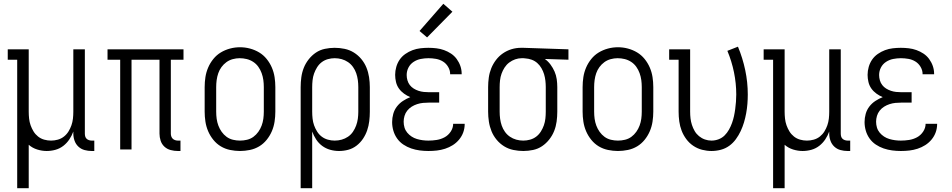

<svg xmlns="http://www.w3.org/2000/svg" viewBox="-20 -791 5040 1016"><path d="M71 205V-475H21V-530H132V-200Q132 -182 134 -163.5Q136 -145 142 -128Q148 -111 157.5 -95.5Q167 -80 181.5 -68.5Q196 -57 214 -52Q232 -47 250 -47Q268 -47 286 -52Q304 -57 318.5 -68.5Q333 -80 342.5 -95.5Q352 -111 358 -128Q364 -145 366 -163.5Q368 -182 368 -200V-530H429V-84Q429 -76 431 -69Q433 -62 438 -57Q443 -52 450.5 -49.5Q458 -47 465 -47H479V8H465Q446 8 427.5 3Q409 -2 395 -15Q381 -28 374.5 -46.5Q368 -65 368 -84V-95Q360 -73 347 -53.5Q334 -34 315.5 -19.5Q297 -5 274 1.5Q251 8 227 8Q202 8 176.5 0Q151 -8 132 -25V205Z M921 8Q902 8 883 3Q864 -2 850 -15Q836 -28 830 -46.5Q824 -65 824 -84V-475H676V0H616V-475H549V-530H951V-475H884V-84Q884 -76 886.5 -69Q889 -62 894 -57Q899 -52 906.5 -49.5Q914 -47 921 -47H935V8Z M1250 8Q1224 8 1197.5 2.5Q1171 -3 1148.5 -16.5Q1126 -30 1109 -51Q1092 -72 1081.5 -96.5Q1071 -121 1067 -147.5Q1063 -174 1063 -200V-330Q1063 -357 1067 -383Q1071 -409 1081.5 -433.5Q1092 -458 1109 -479Q1126 -500 1148.5 -513.5Q1171 -527 1197 -534Q1223 -541 1250 -541Q1277 -541 1303 -534Q1329 -527 1351.5 -513.5Q1374 -500 1391 -479Q1408 -458 1418.5 -433.5Q1429 -409 1433 -383Q1437 -357 1437 -330V-200Q1437 -174 1433 -147.5Q1429 -121 1418.5 -96.5Q1408 -72 1391 -51Q1374 -30 1351.5 -16.5Q1329 -3 1302.5 2.5Q1276 8 1250 8ZM1250 -47Q1269 -47 1287.5 -51.5Q1306 -56 1321 -67Q1336 -78 1347 -93.5Q1358 -109 1364.5 -126.5Q1371 -144 1373.5 -162.5Q1376 -181 1376 -200V-330Q1376 -349 1373.5 -367.5Q1371 -386 1364.5 -404Q1358 -422 1347 -437.5Q1336 -453 1320 -463.5Q1304 -474 1285.5 -478.5Q1267 -483 1248 -483Q1230 -483 1211.5 -478Q1193 -473 1178 -462Q1163 -451 1152 -436Q1141 -421 1135 -403.5Q1129 -386 1126.5 -367.5Q1124 -349 1124 -330V-200Q1124 -181 1126.5 -162.5Q1129 -144 1135.5 -126.5Q1142 -109 1153 -93.5Q1164 -78 1179 -67Q1194 -56 1212.5 -51.5Q1231 -47 1250 -47Z M1571 205V-330Q1571 -356 1574.5 -382Q1578 -408 1587.5 -432Q1597 -456 1613.5 -477Q1630 -498 1651.5 -512.5Q1673 -527 1699 -532.5Q1725 -538 1751 -538Q1777 -538 1803.5 -532.5Q1830 -527 1852.5 -513Q1875 -499 1892 -478.5Q1909 -458 1919 -433.5Q1929 -409 1933 -382.5Q1937 -356 1937 -330V-200Q1937 -175 1934 -150Q1931 -125 1923 -101.5Q1915 -78 1901 -57Q1887 -36 1867 -20.5Q1847 -5 1823 1.5Q1799 8 1774 8Q1750 8 1727 1.5Q1704 -5 1685 -19Q1666 -33 1653 -53Q1640 -73 1632 -95V205ZM1751 -47Q1770 -47 1788 -52Q1806 -57 1821.5 -67.5Q1837 -78 1847.5 -93.5Q1858 -109 1864.5 -126.5Q1871 -144 1873.5 -162.5Q1876 -181 1876 -200V-330Q1876 -349 1873.5 -367.5Q1871 -386 1865 -403.5Q1859 -421 1848 -436.5Q1837 -452 1821.5 -462.5Q1806 -473 1788 -478Q1770 -483 1751 -483Q1733 -483 1715 -478Q1697 -473 1682.5 -462Q1668 -451 1658 -435Q1648 -419 1642 -402Q1636 -385 1634 -366.5Q1632 -348 1632 -330V-200Q1632 -182 1634 -163.5Q1636 -145 1642 -128Q1648 -111 1658 -95Q1668 -79 1682.5 -68Q1697 -57 1715 -52Q1733 -47 1751 -47Z M2247 8Q2224 8 2201 5Q2178 2 2156 -5.5Q2134 -13 2114.5 -26Q2095 -39 2081.5 -58Q2068 -77 2061.5 -99.5Q2055 -122 2055 -145Q2055 -167 2061 -188.5Q2067 -210 2080.5 -227.5Q2094 -245 2112.5 -257Q2131 -269 2151 -277Q2134 -284 2118 -295.5Q2102 -307 2091 -322.5Q2080 -338 2075.5 -357Q2071 -376 2071 -395Q2071 -416 2077 -437Q2083 -458 2095 -475.5Q2107 -493 2125 -505.5Q2143 -518 2163 -525.5Q2183 -533 2204.5 -535.5Q2226 -538 2247 -538Q2268 -538 2289 -535.5Q2310 -533 2329.5 -526Q2349 -519 2366.5 -507.5Q2384 -496 2396.5 -479Q2409 -462 2416 -442Q2423 -422 2423 -401Q2423 -400 2423 -399Q2423 -398 2423 -398H2362Q2362 -398 2362 -398.5Q2362 -399 2362 -400Q2362 -419 2351.5 -437Q2341 -455 2324 -465.5Q2307 -476 2287 -479.5Q2267 -483 2247 -483Q2227 -483 2206.5 -479Q2186 -475 2168.5 -463.5Q2151 -452 2141.5 -433.5Q2132 -415 2132 -394Q2132 -380 2136 -366Q2140 -352 2148.5 -341Q2157 -330 2169 -322.5Q2181 -315 2194.5 -310.5Q2208 -306 2222 -304.5Q2236 -303 2250 -303H2304V-248H2250Q2234 -248 2218.5 -246.5Q2203 -245 2187.5 -240Q2172 -235 2158.5 -226.5Q2145 -218 2135 -205.5Q2125 -193 2120.5 -177.5Q2116 -162 2116 -147Q2116 -131 2120.5 -116Q2125 -101 2135 -89Q2145 -77 2158 -68.5Q2171 -60 2186 -55.5Q2201 -51 2216.5 -49Q2232 -47 2247 -47Q2269 -47 2291 -50.5Q2313 -54 2332.5 -64.5Q2352 -75 2365 -94.5Q2378 -114 2378 -136Q2378 -136 2378 -136Q2378 -136 2378 -136H2439Q2439 -136 2439 -135.5Q2439 -135 2439 -135Q2439 -112 2431.5 -91Q2424 -70 2409.5 -52.5Q2395 -35 2376 -23Q2357 -11 2335.5 -4Q2314 3 2292 5.5Q2270 8 2247 8ZM2240 -593 2200 -627 2326 -771 2374 -729Z M2749 8Q2723 8 2696.5 2.5Q2670 -3 2647.5 -17Q2625 -31 2608 -51.5Q2591 -72 2581 -96.5Q2571 -121 2567 -147.5Q2563 -174 2563 -200V-330Q2563 -355 2566.5 -380.5Q2570 -406 2579.5 -429.5Q2589 -453 2604.5 -473.5Q2620 -494 2641 -508.5Q2662 -523 2686.5 -530.5Q2711 -538 2737 -538Q2740 -538 2743.5 -538Q2747 -538 2750 -538L2988 -530V-475L2863 -479Q2880 -467 2893 -449.5Q2906 -432 2914.5 -412.5Q2923 -393 2926 -372Q2929 -351 2929 -330V-200Q2929 -174 2925.5 -148Q2922 -122 2912.5 -98Q2903 -74 2886.5 -53Q2870 -32 2848.5 -17.5Q2827 -3 2801 2.5Q2775 8 2749 8ZM2749 -47Q2767 -47 2785 -52Q2803 -57 2817.5 -68Q2832 -79 2842 -95Q2852 -111 2858 -128Q2864 -145 2866 -163.5Q2868 -182 2868 -200V-330Q2868 -347 2866 -364.5Q2864 -382 2859 -398.5Q2854 -415 2845 -430.5Q2836 -446 2823 -457.5Q2810 -469 2793.5 -475Q2777 -481 2760 -482L2750 -483Q2748 -483 2746 -483Q2744 -483 2741 -483Q2723 -483 2706 -477Q2689 -471 2674.5 -460Q2660 -449 2650 -433.5Q2640 -418 2634 -401Q2628 -384 2626 -366Q2624 -348 2624 -330V-200Q2624 -181 2626.5 -162.5Q2629 -144 2635 -126.5Q2641 -109 2652 -93.5Q2663 -78 2678.5 -67.5Q2694 -57 2712 -52Q2730 -47 2749 -47Z M3250 8Q3224 8 3197.5 2.5Q3171 -3 3148.5 -16.5Q3126 -30 3109 -51Q3092 -72 3081.5 -96.5Q3071 -121 3067 -147.5Q3063 -174 3063 -200V-330Q3063 -357 3067 -383Q3071 -409 3081.5 -433.5Q3092 -458 3109 -479Q3126 -500 3148.5 -513.5Q3171 -527 3197 -534Q3223 -541 3250 -541Q3277 -541 3303 -534Q3329 -527 3351.5 -513.5Q3374 -500 3391 -479Q3408 -458 3418.5 -433.5Q3429 -409 3433 -383Q3437 -357 3437 -330V-200Q3437 -174 3433 -147.5Q3429 -121 3418.5 -96.5Q3408 -72 3391 -51Q3374 -30 3351.5 -16.5Q3329 -3 3302.5 2.5Q3276 8 3250 8ZM3250 -47Q3269 -47 3287.5 -51.5Q3306 -56 3321 -67Q3336 -78 3347 -93.5Q3358 -109 3364.5 -126.5Q3371 -144 3373.5 -162.5Q3376 -181 3376 -200V-330Q3376 -349 3373.5 -367.5Q3371 -386 3364.5 -404Q3358 -422 3347 -437.5Q3336 -453 3320 -463.5Q3304 -474 3285.5 -478.5Q3267 -483 3248 -483Q3230 -483 3211.5 -478Q3193 -473 3178 -462Q3163 -451 3152 -436Q3141 -421 3135 -403.5Q3129 -386 3126.5 -367.5Q3124 -349 3124 -330V-200Q3124 -181 3126.5 -162.5Q3129 -144 3135.5 -126.5Q3142 -109 3153 -93.5Q3164 -78 3179 -67Q3194 -56 3212.5 -51.5Q3231 -47 3250 -47Z M3745 8Q3720 8 3695 1.5Q3670 -5 3648.5 -19.5Q3627 -34 3611.5 -55Q3596 -76 3587 -99.5Q3578 -123 3574.5 -148.5Q3571 -174 3571 -200V-475H3521V-530H3632V-200Q3632 -182 3634 -164.5Q3636 -147 3641.5 -130Q3647 -113 3656 -97.5Q3665 -82 3679 -70.5Q3693 -59 3710 -53Q3727 -47 3745 -47Q3764 -47 3782.5 -54Q3801 -61 3814.5 -74.5Q3828 -88 3837.5 -105Q3847 -122 3853.5 -140Q3860 -158 3864 -176.5Q3868 -195 3870.5 -214Q3873 -233 3874.5 -252.5Q3876 -272 3876 -291Q3876 -350 3864 -408.5Q3852 -467 3829 -522L3885 -544Q3910 -484 3923.5 -420Q3937 -356 3937 -291Q3937 -266 3935 -241Q3933 -216 3928.5 -191.5Q3924 -167 3917 -143.5Q3910 -120 3899.5 -97.5Q3889 -75 3874 -54.5Q3859 -34 3839 -19.5Q3819 -5 3794.5 1.5Q3770 8 3745 8Z M4071 205V-475H4021V-530H4132V-200Q4132 -182 4134 -163.5Q4136 -145 4142 -128Q4148 -111 4157.5 -95.5Q4167 -80 4181.5 -68.5Q4196 -57 4214 -52Q4232 -47 4250 -47Q4268 -47 4286 -52Q4304 -57 4318.5 -68.5Q4333 -80 4342.5 -95.5Q4352 -111 4358 -128Q4364 -145 4366 -163.5Q4368 -182 4368 -200V-530H4429V-84Q4429 -76 4431 -69Q4433 -62 4438 -57Q4443 -52 4450.5 -49.5Q4458 -47 4465 -47H4479V8H4465Q4446 8 4427.5 3Q4409 -2 4395 -15Q4381 -28 4374.5 -46.5Q4368 -65 4368 -84V-95Q4360 -73 4347 -53.5Q4334 -34 4315.5 -19.5Q4297 -5 4274 1.5Q4251 8 4227 8Q4202 8 4176.5 0Q4151 -8 4132 -25V205Z M4747 8Q4724 8 4701 5Q4678 2 4656 -5.5Q4634 -13 4614.5 -26Q4595 -39 4581.5 -58Q4568 -77 4561.5 -99.5Q4555 -122 4555 -145Q4555 -167 4561 -188.5Q4567 -210 4580.5 -227.5Q4594 -245 4612.5 -257Q4631 -269 4651 -277Q4634 -284 4618 -295.5Q4602 -307 4591 -322.5Q4580 -338 4575.5 -357Q4571 -376 4571 -395Q4571 -416 4577 -437Q4583 -458 4595 -475.5Q4607 -493 4625 -505.5Q4643 -518 4663 -525.5Q4683 -533 4704.5 -535.5Q4726 -538 4747 -538Q4768 -538 4789 -535.5Q4810 -533 4829.5 -526Q4849 -519 4866.5 -507.5Q4884 -496 4896.5 -479Q4909 -462 4916 -442Q4923 -422 4923 -401Q4923 -400 4923 -399Q4923 -398 4923 -398H4862Q4862 -398 4862 -398.5Q4862 -399 4862 -400Q4862 -419 4851.5 -437Q4841 -455 4824 -465.5Q4807 -476 4787 -479.5Q4767 -483 4747 -483Q4727 -483 4706.5 -479Q4686 -475 4668.5 -463.5Q4651 -452 4641.5 -433.5Q4632 -415 4632 -394Q4632 -380 4636 -366Q4640 -352 4648.5 -341Q4657 -330 4669 -322.5Q4681 -315 4694.5 -310.5Q4708 -306 4722 -304.5Q4736 -303 4750 -303H4804V-248H4750Q4734 -248 4718.5 -246.5Q4703 -245 4687.5 -240Q4672 -235 4658.5 -226.5Q4645 -218 4635 -205.5Q4625 -193 4620.5 -177.5Q4616 -162 4616 -147Q4616 -131 4620.5 -116Q4625 -101 4635 -89Q4645 -77 4658 -68.5Q4671 -60 4686 -55.5Q4701 -51 4716.5 -49Q4732 -47 4747 -47Q4769 -47 4791 -50.5Q4813 -54 4832.5 -64.5Q4852 -75 4865 -94.5Q4878 -114 4878 -136Q4878 -136 4878 -136Q4878 -136 4878 -136H4939Q4939 -136 4939 -135.5Q4939 -135 4939 -135Q4939 -112 4931.5 -91Q4924 -70 4909.5 -52.5Q4895 -35 4876 -23Q4857 -11 4835.5 -4Q4814 3 4792 5.5Q4770 8 4747 8Z"/></svg>

Font: Iosevka Slab Light
Style: Regular
Weight: 300
Monospace: yes
Designer: Belleve Invis
Foundry: Belleve Invis
Version: Version 11.1.0; ttfautohint (v1.8.3)